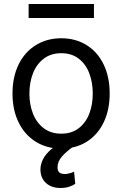

<svg xmlns="http://www.w3.org/2000/svg" viewBox="-20 -727 607 953"><path d="M42 -262.7Q42 -344.7 72.3 -406.7Q102.5 -468.8 157.7 -502.9Q212.9 -537.1 284.2 -537.1Q355.5 -537.1 410.2 -502.9Q464.8 -468.8 494.6 -406.7Q524.4 -344.7 524.4 -262.7Q524.4 -181.6 494.6 -119.6Q464.8 -57.6 410.2 -23.4Q355.5 10.7 284.2 10.7Q212.9 10.7 157.7 -23.4Q102.5 -57.6 72.3 -119.6Q42 -181.6 42 -262.7ZM440.4 -262.7Q440.4 -317.4 423.3 -362.8Q406.2 -408.2 371.1 -435.5Q335.9 -462.9 284.2 -462.9Q232.4 -462.9 196.8 -435.5Q161.1 -408.2 143.6 -362.8Q126 -317.4 126 -262.7Q126 -208 143.6 -163.1Q161.1 -118.2 196.8 -90.8Q232.4 -63.5 284.2 -63.5Q335.9 -63.5 371.1 -90.8Q406.2 -118.2 423.3 -163.1Q440.4 -208 440.4 -262.7ZM180.7 115.2Q180.7 88.9 193.4 63.5Q206.1 38.1 233.9 14.2Q261.7 -9.8 304.7 -29.3L344.7 0Q307.6 26.4 286.6 50.8Q265.6 75.2 265.6 103.5Q265.6 120.1 273.9 128.4Q282.2 136.7 301.8 136.7Q310.5 136.7 318.4 134.8Q326.2 132.8 334 130.9Q340.8 127.9 347.7 125L353.5 185.5Q340.8 194.3 322.3 200.2Q303.7 206.1 280.3 206.1Q236.3 206.1 209 182.1Q181.6 158.2 180.7 115.2ZM446.3 -637.7H122.1V-707H446.3Z"/></svg>

Font: Pretendard JP Variable
Style: Regular
Weight: 400
Designer: Base glyphs from Inter by Rasmus Andersson; Hangul glyphs from Noto Sans CJK(Source Han Sans) by Jang Soo-young and Kang
Foundry: Kil Hyung-jin
Version: Version 1.307;Glyphs 3.2 (3192)